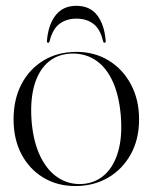

<svg xmlns="http://www.w3.org/2000/svg" viewBox="-20 -614 512 644"><path d="M236.5 -440Q297 -440 344.2 -411.2Q391.5 -382.5 419 -331.2Q446.5 -280 446.5 -213.5Q446.5 -147 418.8 -96.8Q391 -46.5 342.8 -18.2Q294.5 10 232.5 10Q172.5 10 125.5 -18.2Q78.5 -46.5 52 -96.8Q25.5 -147 25.5 -213.5Q25.5 -280.5 51.8 -331.2Q78 -382 125.8 -411Q173.5 -440 236.5 -440ZM257.5 3Q301.5 -0.5 332.2 -29Q363 -57.5 377 -108.2Q391 -159 385 -228.5Q378.5 -299.5 355.5 -346.2Q332.5 -393 296.2 -415Q260 -437 213.5 -434Q167 -430.5 136.5 -401Q106 -371.5 93.2 -320.8Q80.5 -270 86.5 -201.5Q93 -134 116.5 -87Q140 -40 176.5 -17Q213 6 257.5 3ZM236 -551.5Q203.5 -551.5 180.2 -534.5Q157 -517.5 146.5 -476.5Q145 -470.5 141.5 -470.5Q139.5 -470.5 138.2 -472.2Q137 -474 137.5 -478Q142 -531.5 166.8 -563Q191.5 -594.5 236 -594.5Q281.5 -594.5 305.8 -563Q330 -531.5 334.5 -478Q335 -474 333.8 -472.2Q332.5 -470.5 330.5 -470.5Q327 -470.5 325.5 -476.5Q316 -517 293 -534.2Q270 -551.5 236 -551.5Z"/></svg>

Font: Fraunces 120pt Light
Style: Regular
Weight: 300
Version: Version 1.000;[b76b70a41]